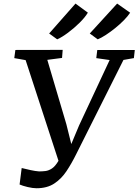

<svg xmlns="http://www.w3.org/2000/svg" viewBox="-20 -1016 756 1049"><path d="M179.5 12.5Q159 12.5 130.8 5.8Q102.5 -1 87 -8L98.5 -98Q122.5 -92 147.8 -86.5Q173 -81 193.5 -79.5Q210 -79.5 227.8 -81.5Q245.5 -83.5 263.8 -95.5Q282 -107.5 299.5 -137.5L120 -687.5L58 -698.5L64 -743L322.5 -743.5L319 -699.5L238.5 -689L342.5 -337.5L369.5 -229L412 -330.5L579 -688L506 -698.5L511.5 -743H716.5L711.5 -698.5L654.5 -688.5L395.5 -172Q371 -122.5 343 -80.5Q315 -38.5 276 -13Q237 12.5 179.5 12.5ZM248.5 -833 392.5 -996.5 460 -947Q445.5 -922 415.2 -892Q385 -862 351.2 -837Q317.5 -812 292.5 -801ZM470.5 -833 620 -996.5 691 -946.5Q679 -928 657.5 -906Q636 -884 610 -863Q584 -842 558.8 -825.5Q533.5 -809 514 -801Z"/></svg>

Font: Merriweather
Style: Italic
Weight: 400
Italic angle: -7.8°
Designer: Eben Sorkin
Foundry: Eben Sorkin
Version: Version 2.100